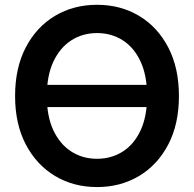

<svg xmlns="http://www.w3.org/2000/svg" viewBox="-20 -758 797 789"><path d="M620.1 -409.2V-317.9H139.6V-409.2ZM378.9 10.7Q282.2 10.7 206.1 -34.9Q129.9 -80.6 85.9 -164.6Q42 -248.5 42 -363.3Q42 -479 85.9 -563.2Q129.9 -647.5 206.1 -692.9Q282.2 -738.3 378.9 -738.3Q475.1 -738.3 551.3 -692.9Q627.4 -647.5 671.4 -563.2Q715.3 -479 715.3 -363.3Q715.3 -248 671.4 -164.1Q627.4 -80.1 551.3 -34.7Q475.1 10.7 378.9 10.7ZM378.9 -105.5Q438 -105.5 484.6 -135.3Q531.2 -165 557.9 -222.7Q584.5 -280.3 584.5 -363.3Q584.5 -446.8 557.9 -504.6Q531.2 -562.5 484.6 -592.3Q438 -622.1 378.9 -622.1Q319.3 -622.1 272.7 -592Q226.1 -562 199.2 -504.4Q172.4 -446.8 172.4 -363.3Q172.4 -280.3 199.2 -222.9Q226.1 -165.5 272.7 -135.5Q319.3 -105.5 378.9 -105.5Z"/></svg>

Font: Inter 24pt SemiBold
Style: Regular
Weight: 600
Designer: Rasmus Andersson
Foundry: rsms
Version: Version 4.001;git-66647c0bb